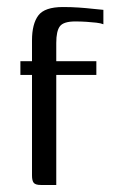

<svg xmlns="http://www.w3.org/2000/svg" viewBox="-20 -526 327 546"><path d="M38 -352H71V-411Q71 -458 89 -482Q107 -506 159 -506Q183 -506 204.5 -504.5Q226 -503 243.5 -501Q261 -499 274 -498V-457Q267 -460 254 -461.5Q241 -463 225.5 -464Q210 -465 194 -465Q161 -465 150.5 -451.5Q140 -438 140 -404V-352H254V-313H140V0H96Q81 0 76 -6Q71 -12 71 -27V-313H38Z"/></svg>

Font: Genos
Style: Regular
Weight: 400
Designer: Robert E. Leuschke
Foundry: Robert E. Leuschke
Version: Version 1.010